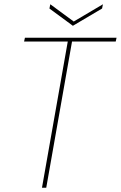

<svg xmlns="http://www.w3.org/2000/svg" viewBox="-20 -881 567 901"><path d="M93 -686 97 -704H527L523 -686H318L197 0H177L298 -686ZM326 -780 463 -861 459 -841 322 -760 212 -841 216 -861Z"/></svg>

Font: Poppins Variable
Style: Italic
Weight: 100
Italic angle: -10°
Designer: Jonny Pinhorn
Foundry: Indian Type Foundry
Version: Version 6.000